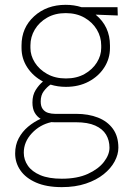

<svg xmlns="http://www.w3.org/2000/svg" viewBox="-20 -558 552 792"><path d="M293.9 -88.4Q344.7 -88.4 384 -73Q423.3 -57.6 445.8 -26.6Q468.3 4.4 468.3 51.3Q468.3 79.1 452.9 107.9Q437.5 136.7 407.7 160.6Q377.9 184.6 334.5 199.2Q291 213.9 234.9 213.9Q171.9 213.9 128.9 195.1Q85.9 176.3 64.2 144.8Q42.5 113.3 42.5 75.2Q42.5 40 57.1 12.5Q71.8 -15.1 95.7 -35.2Q119.6 -55.2 147.5 -67.9Q132.3 -77.1 123 -93.5Q113.8 -109.9 113.8 -135.3Q113.8 -165.5 127.2 -186.8Q140.6 -208 157.2 -221.7Q116.2 -243.7 92.5 -280Q68.8 -316.4 68.8 -359.9V-370.6Q68.8 -443.4 120.6 -490.7Q172.4 -538.1 251 -538.1Q286.1 -538.1 316.4 -528.3H464.8L465.8 -494.1L374.5 -497.6Q433.6 -449.2 433.6 -370.6V-359.9Q433.6 -316.4 410.2 -279.8Q386.7 -243.2 345.7 -221.4Q304.7 -199.7 252 -199.7Q218.3 -199.7 188.5 -209Q174.3 -199.7 161.1 -182.6Q147.9 -165.5 147.9 -139.6Q147.9 -119.1 156.5 -107.9Q165 -96.7 178.5 -92.5Q191.9 -88.4 206.5 -88.4ZM105.5 -359.9Q105.5 -329.1 123.5 -300.3Q141.6 -271.5 174.6 -252.9Q207.5 -234.4 252 -234.4Q296.4 -234.4 329.1 -252.9Q361.8 -271.5 379.6 -300.3Q397.5 -329.1 397.5 -359.9V-370.6Q397.5 -405.8 379.4 -436Q361.3 -466.3 328.4 -485.1Q295.4 -503.9 251 -503.9Q207 -503.9 174.3 -485.1Q141.6 -466.3 123.5 -436Q105.5 -405.8 105.5 -370.6ZM234.9 179.2Q298.8 179.2 342.5 159.2Q386.2 139.2 408.9 109.6Q431.6 80.1 431.6 51.3Q431.6 21 417.5 -2.7Q403.3 -26.4 372.8 -40Q342.3 -53.7 293 -53.7H203.6Q197.8 -53.7 191.9 -54.2Q144.5 -43.9 111.3 -8.3Q78.1 27.3 78.1 71.8Q78.1 101.1 95 125.5Q111.8 149.9 146.5 164.6Q181.2 179.2 234.9 179.2Z"/></svg>

Font: Robert Sans ExtraLight
Style: Regular
Weight: 250
Designer: Christian Robertson (extended by Adam Twardoch)
Foundry: Google
Version: Version 12.135;April 2, 2019;FontCreator 11.5.0.2425 64-bit;